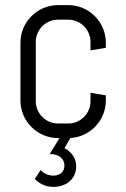

<svg xmlns="http://www.w3.org/2000/svg" viewBox="-20 -530 494 751"><path d="M394 -137V-157L334 -167V-134C334 -86 295 -47 247 -47H207C159 -47 120 -86 120 -134V-366C120 -414 159 -453 207 -453H247C295 -453 334 -414 334 -366V-333L394 -343V-363C394 -444 328 -510 247 -510H207C126 -510 60 -444 60 -363V-137C60 -56 126 10 207 10H247C328 10 394 -56 394 -137ZM174 73C205 71 232 87 232 118C232 143 213 157 189 157C164 157 145 143 139 135L116 170C135 189 159 201 188 201C240 201 278 170 278 120C278 77 244 55 232 50L261 0H219Z"/></svg>

Font: Abel
Style: Regular
Weight: 400
Designer: Matthew Desmond
Foundry: Matthew Desmond
Version: Version 1.002